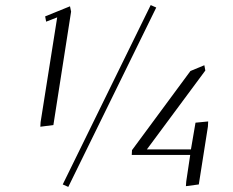

<svg xmlns="http://www.w3.org/2000/svg" viewBox="-20 -732 923 762"><path d="M140.1 -229 141.1 -247.1 207 -663.1 163.1 -646 159.2 -667 257.8 -707 262.2 -686 191.9 -235.8ZM229 0 578.1 -711.9 600.1 -702.1 251 9.8ZM502.9 -117.2 503.9 -136.2 735.8 -450.2 791 -473.1 794.9 -452.1 563 -139.2H737.8L755.9 -245.1L806.2 -250L805.2 -230L769 0L717.8 6.8L719.2 -12.2L734.9 -117.2Z"/></svg>

Font: Dihjauti S
Style: Italic
Weight: 400
Italic angle: -9°
Designer: T. Christopher White
Version: Version 3.0.0